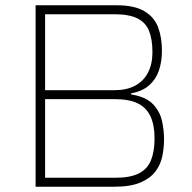

<svg xmlns="http://www.w3.org/2000/svg" viewBox="-20 -708 727 728"><path d="M115 0V-688H422Q490 -688 527.5 -665.5Q565 -643 579.5 -604.5Q594 -566 594 -516Q594 -474 582.5 -440.5Q571 -407 545.5 -384.5Q520 -362 477 -354V-350Q533 -341 559.5 -313.5Q586 -286 594 -250.5Q602 -215 602 -180Q602 -148 595.5 -116Q589 -84 569.5 -58Q550 -32 512.5 -16Q475 0 413 0ZM151 -34H417Q474 -34 506.5 -50.5Q539 -67 552.5 -100.5Q566 -134 566 -183Q566 -234 550.5 -267Q535 -300 502.5 -316Q470 -332 417 -332H151ZM151 -366H414Q460 -366 492 -383Q524 -400 541 -432.5Q558 -465 558 -510Q558 -558 545.5 -590Q533 -622 501.5 -638Q470 -654 414 -654H151Z"/></svg>

Font: Saira Thin Thin
Style: Regular
Weight: 250
Version: Version 1.101